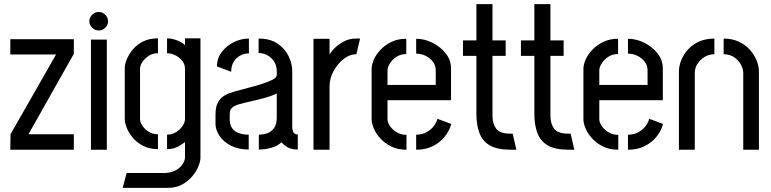

<svg xmlns="http://www.w3.org/2000/svg" viewBox="-20 -726 3739 931"><path d="M30 0 31 -75 252 -462H30V-536H338V-465L118 -75H338V0Z M421 0V-534H498V0ZM459 -578Q441 -578 427 -591.5Q413 -605 413 -623Q413 -641 427 -654.5Q441 -668 459 -668Q477 -668 490.5 -654.5Q504 -641 504 -623Q504 -605 490.5 -591.5Q477 -578 459 -578Z M575 185 594 113H781Q813 111 834.5 98.5Q856 86 866.5 68.5Q877 51 877 38V-37Q871 -33 859 -24.5Q847 -16 830 -9.5Q813 -3 790 -3V-73Q813 -73 832.5 -84.5Q852 -96 864.5 -114Q877 -132 877 -149V-392Q877 -415 863 -432Q849 -449 829 -458.5Q809 -468 790 -468V-540Q809 -540 826.5 -534.5Q844 -529 857.5 -521.5Q871 -514 877 -507V-540H952V38Q952 55 942.5 79.5Q933 104 913 128Q893 152 863.5 168.5Q834 185 793 185ZM746 -3Q704 -3 673.5 -19Q643 -35 623.5 -58.5Q604 -82 594.5 -106.5Q585 -131 585 -148V-397Q585 -415 595 -439Q605 -463 624.5 -486.5Q644 -510 674 -525Q704 -540 746 -540V-468Q720 -468 700 -454.5Q680 -441 669.5 -424Q659 -407 659 -394V-149Q659 -135 669.5 -118Q680 -101 699.5 -88Q719 -75 746 -75Z M1186 -1Q1136 -1 1100 -19.5Q1064 -38 1044.5 -67Q1025 -96 1025 -125V-173Q1025 -188 1028 -204.5Q1031 -221 1042 -238Q1053 -255 1076 -267Q1092 -275 1121.5 -283.5Q1151 -292 1185 -300.5Q1219 -309 1250 -319Q1281 -329 1301.5 -339.5Q1322 -350 1322 -362V-381Q1322 -409 1308.5 -428.5Q1295 -448 1275.5 -458.5Q1256 -469 1234 -469V-539Q1290 -539 1326 -514.5Q1362 -490 1379.5 -453.5Q1397 -417 1397 -383V-107Q1397 -101 1401.5 -87.5Q1406 -74 1424 -74V-1Q1394 -1 1376 -11Q1358 -21 1345 -36Q1326 -18 1296 -9.5Q1266 -1 1235 -1V-73Q1258 -73 1277.5 -80.5Q1297 -88 1309.5 -106Q1322 -124 1322 -155V-273Q1301 -262 1269.5 -253Q1238 -244 1204 -236.5Q1170 -229 1143 -221.5Q1116 -214 1106 -204Q1094 -195 1094 -172V-143Q1095 -118 1107 -102.5Q1119 -87 1139.5 -80Q1160 -73 1186 -73ZM1101 -378 1032 -404Q1032 -443 1055 -473.5Q1078 -504 1113.5 -521.5Q1149 -539 1187 -539V-467Q1164 -467 1144.5 -456.5Q1125 -446 1113 -426Q1101 -406 1101 -378Z M1500 0V-538H1578V-461Q1587 -478 1605.5 -495.5Q1624 -513 1649.5 -526Q1675 -539 1705 -539Q1711 -539 1716 -539Q1721 -539 1726 -539L1708 -463Q1675 -463 1645.5 -439.5Q1616 -416 1597 -380.5Q1578 -345 1578 -307V0Z M1951 0Q1909 0 1877.5 -15.5Q1846 -31 1824.5 -54.5Q1803 -78 1792.5 -103Q1782 -128 1782 -147V-393Q1782 -412 1792.5 -436.5Q1803 -461 1824.5 -484Q1846 -507 1877.5 -522.5Q1909 -538 1950 -538V-464Q1923 -464 1902.5 -450.5Q1882 -437 1870.5 -418.5Q1859 -400 1859 -385V-314H2093V-384Q2093 -409 2079 -427Q2065 -445 2043.5 -455.5Q2022 -466 1998 -466V-538Q2038 -538 2076.5 -519Q2115 -500 2141 -467.5Q2167 -435 2167 -394V-240H1859V-147Q1859 -133 1870.5 -115.5Q1882 -98 1903 -85Q1924 -72 1951 -72ZM1998 0V-73Q2028 -73 2049.5 -85.5Q2071 -98 2084 -115.5Q2097 -133 2101 -150L2168 -125Q2160 -93 2137 -64Q2114 -35 2079 -17.5Q2044 0 1998 0Z M2451 0Q2387 -1 2352.5 -22.5Q2318 -44 2304 -83Q2290 -122 2290 -175V-455H2225V-530H2290V-706H2368V-530H2432V-455H2368V-165Q2368 -127 2385.5 -102.5Q2403 -78 2454 -78H2466L2484 0Z M2732 0Q2668 -1 2633.5 -22.5Q2599 -44 2585 -83Q2571 -122 2571 -175V-455H2506V-530H2571V-706H2649V-530H2713V-455H2649V-165Q2649 -127 2666.5 -102.5Q2684 -78 2735 -78H2747L2765 0Z M2978 0Q2936 0 2904.5 -15.5Q2873 -31 2851.5 -54.5Q2830 -78 2819.5 -103Q2809 -128 2809 -147V-393Q2809 -412 2819.5 -436.5Q2830 -461 2851.5 -484Q2873 -507 2904.5 -522.5Q2936 -538 2977 -538V-464Q2950 -464 2929.5 -450.5Q2909 -437 2897.5 -418.5Q2886 -400 2886 -385V-314H3120V-384Q3120 -409 3106 -427Q3092 -445 3070.5 -455.5Q3049 -466 3025 -466V-538Q3065 -538 3103.5 -519Q3142 -500 3168 -467.5Q3194 -435 3194 -394V-240H2886V-147Q2886 -133 2897.5 -115.5Q2909 -98 2930 -85Q2951 -72 2978 -72ZM3025 0V-73Q3055 -73 3076.5 -85.5Q3098 -98 3111 -115.5Q3124 -133 3128 -150L3195 -125Q3187 -93 3164 -64Q3141 -35 3106 -17.5Q3071 0 3025 0Z M3272 -378Q3272 -406 3283.5 -434.5Q3295 -463 3317 -487Q3339 -511 3371 -525Q3403 -539 3444 -539V-463Q3419 -463 3397.5 -450.5Q3376 -438 3362.5 -417.5Q3349 -397 3349 -372V0H3272ZM3584 -372Q3584 -391 3573 -412Q3562 -433 3540.5 -448Q3519 -463 3489 -463V-539Q3529 -539 3561 -524.5Q3593 -510 3615 -486Q3637 -462 3648.5 -433.5Q3660 -405 3660 -378V0H3584Z"/></svg>

Font: Stick No Bills ExtraLight
Style: Regular
Weight: 400
Version: Version 2.000